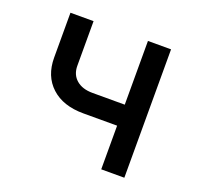

<svg xmlns="http://www.w3.org/2000/svg" viewBox="-102 -662 803 773"><g transform="rotate(20 300.0 -275.0)"><path d="M406 0V-187H261Q174 -187 124 -233Q74 -279 74 -358V-550H173V-359Q173 -321 198.5 -299Q224 -277 268 -277H406V-550H505V0Z"/></g></svg>

Font: Pitagon Sans Mono Medium
Style: Regular
Weight: 500
Monospace: yes
Designer: Travis Tran
Foundry: Pitagon
Version: Version 1.001; ttfautohint (v1.8.4.7-5d5b);gftools[0.9.26]